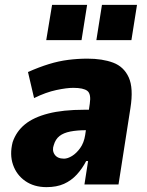

<svg xmlns="http://www.w3.org/2000/svg" viewBox="-20 -758 603 789"><path d="M171 11Q120 11 84 -14Q48 -39 33.5 -81Q19 -123 32 -174Q47 -218 82.5 -247Q118 -276 178.5 -291.5Q239 -307 326 -307H371L358 -223H335Q297 -223 269 -217.5Q241 -212 224.5 -199Q208 -186 201 -162Q193 -140 204.5 -123Q216 -106 243 -106Q258 -106 276 -117Q294 -128 309.5 -149.5Q325 -171 330 -203L349 -332Q355 -372 339 -384.5Q323 -397 281 -397Q254 -397 211.5 -388Q169 -379 120 -355L95 -462Q140 -482 180.5 -494.5Q221 -507 260.5 -512Q300 -517 339 -517Q401 -517 445 -500.5Q489 -484 509 -440Q529 -396 516 -314L467 0H327L342 -96H334Q318 -65 295.5 -40.5Q273 -16 243 -2.5Q213 11 171 11ZM376 -593 399 -738H543L520 -593ZM170 -593 194 -738H338L315 -593Z"/></svg>

Font: Nunito Sans 7pt Condensed Black
Style: Italic
Weight: 900
Width: 3
Italic angle: -9°
Designer: Vernon Adams
Foundry: Vernon Adams
Version: Version 3.101;gftools[0.9.27]